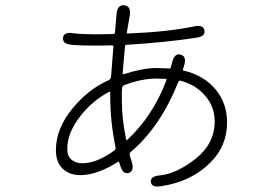

<svg xmlns="http://www.w3.org/2000/svg" viewBox="-20 -672 1040 728"><path d="M591 34Q555 40 552 18Q550 -4 586 -7Q648 -13 719 -68Q794 -126 794 -212Q794 -267 758 -309Q722 -351 664 -366Q658 -367 656 -361Q588 -191 476 -96Q470 -91 472 -83L480 -57Q490 -23 468 -16Q446 -10 436 -44L432 -56Q431 -61 427 -58Q348 -8 285 -8Q243 -8 217.5 -32.5Q192 -57 192 -103Q192 -185 256 -262Q314 -333 392 -368Q400 -372 401 -381L410 -495Q410 -500 405 -500L351 -499Q285 -499 253 -502Q216 -505 219 -529Q222 -552 258 -546Q284 -542 351 -542L409 -543Q415 -543 416 -549L422 -619Q425 -655 452 -652Q478 -648 472 -612L461 -550Q460 -545 465 -545Q617 -551 716 -572Q751 -579 755 -557Q760 -534 724 -529Q616 -512 460 -502Q454 -502 454 -496L445 -394Q445 -389 450 -391Q522 -414 572 -414Q591 -414 610 -413L621 -412Q627 -412 628 -418L633 -436Q641 -471 665 -465Q689 -458 678 -423L674 -410Q672 -405 677 -404Q753 -387 799 -331Q841 -279 841 -208Q841 -118 777 -55Q705 17 591 34ZM292 -53Q347 -53 413 -101Q420 -106 418 -114Q398 -211 398 -304V-321Q398 -326 394 -324Q330 -290 284 -231Q235 -168 235 -107Q235 -80 251 -66.5Q267 -53 292 -53ZM458 -144Q459 -139 463 -142Q561 -234 611 -368Q613 -373 608 -373Q592 -374 574 -374Q515 -374 451 -349Q443 -346 443 -338L442 -324Q442 -306 442 -288Q442 -224 458 -144Z"/></svg>

Font: Resource Han Rounded KR Light
Style: Regular
Weight: 300
Designer: Cyano Hao (round all glyphs); Ryoko NISHIZUKA 西塚涼子 (kana, bopomofo & ideographs); Paul D. Hunt (Latin, Greek & Cyrillic)
Foundry: Cyano Hao
Version: 0.990